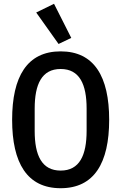

<svg xmlns="http://www.w3.org/2000/svg" viewBox="-20 -981 640 1013"><path d="M289 -749 356 -781 265 -961 171 -915ZM300 12C477 12 556 -121 556 -349C556 -577 477 -710 300 -710C123 -710 44 -577 44 -349C44 -121 123 12 300 12ZM300 -81C200 -81 163 -162 163 -290V-408C163 -536 200 -617 300 -617C400 -617 437 -536 437 -408V-291C437 -162 400 -81 300 -81Z"/></svg>

Font: IBM Plex Mono Medm
Style: Regular
Weight: 500
Monospace: yes
Designer: Mike Abbink, Paul van der Laan, Pieter van Rosmalen
Foundry: Bold Monday
Version: Version 2.004